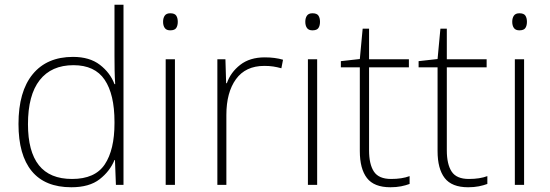

<svg xmlns="http://www.w3.org/2000/svg" viewBox="-20 -780 2320 810"><path d="M281 10Q170 10 114 -58Q58 -126 58 -257Q58 -394 118 -467Q178 -540 288 -540Q358 -540 401.5 -506.5Q445 -473 463 -425H466Q464 -454 463.5 -484.5Q463 -515 463 -544V-760H501V0H469L465 -105H463Q444 -58 400.5 -24Q357 10 281 10ZM284 -25Q381 -25 422 -86.5Q463 -148 463 -260V-266Q463 -382 421.5 -443.5Q380 -505 290 -505Q197 -505 147.5 -442Q98 -379 98 -256Q98 -141 144 -83Q190 -25 284 -25Z M698 -724Q717 -724 723.5 -714Q730 -704 730 -688Q730 -672 723.5 -662Q717 -652 698 -652Q682 -652 675 -662Q668 -672 668 -688Q668 -704 675 -714Q682 -724 698 -724ZM718 -530V0H679V-530Z M1097 -538Q1119 -538 1138 -535.5Q1157 -533 1174 -528L1167 -492Q1149 -497 1132.5 -499.5Q1116 -502 1095 -502Q1016 -502 975.5 -446Q935 -390 935 -295V0H897V-530H931L934 -429H937Q953 -475 993.5 -506.5Q1034 -538 1097 -538Z M1298 -724Q1317 -724 1323.5 -714Q1330 -704 1330 -688Q1330 -672 1323.5 -662Q1317 -652 1298 -652Q1282 -652 1275 -662Q1268 -672 1268 -688Q1268 -704 1275 -714Q1282 -724 1298 -724ZM1318 -530V0H1279V-530Z M1630 -25Q1653 -25 1672.5 -28Q1692 -31 1708 -37V-4Q1692 2 1672 6Q1652 10 1627 10Q1558 10 1528 -29Q1498 -68 1498 -143V-496H1418V-522L1498 -531L1510 -659H1537V-530H1705V-496H1537V-146Q1537 -87 1557.5 -56Q1578 -25 1630 -25Z M1958 -25Q1981 -25 2000.5 -28Q2020 -31 2036 -37V-4Q2020 2 2000 6Q1980 10 1955 10Q1886 10 1856 -29Q1826 -68 1826 -143V-496H1746V-522L1826 -531L1838 -659H1865V-530H2033V-496H1865V-146Q1865 -87 1885.5 -56Q1906 -25 1958 -25Z M2171 -724Q2190 -724 2196.5 -714Q2203 -704 2203 -688Q2203 -672 2196.5 -662Q2190 -652 2171 -652Q2155 -652 2148 -662Q2141 -672 2141 -688Q2141 -704 2148 -714Q2155 -724 2171 -724ZM2191 -530V0H2152V-530Z"/></svg>

Font: Noto Sans ExtraLight
Style: Regular
Weight: 200
Designer: Monotype Design Team
Foundry: Monotype Imaging Inc.
Version: Version 2.007